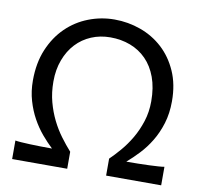

<svg xmlns="http://www.w3.org/2000/svg" viewBox="-80 -811 948 897"><g transform="rotate(10 394.0 -362.5)"><path d="M480 -80.6Q502.9 -102.5 528.8 -132.8Q554.7 -163.1 576.7 -200.4Q598.6 -237.8 613 -282.5Q627.4 -327.1 627.4 -378.4Q627.4 -442.9 609.4 -491.9Q591.3 -541 559.1 -573.7Q526.9 -606.4 483.2 -623Q439.5 -639.6 388.2 -639.6Q339.8 -639.6 298.1 -622.1Q256.3 -604.5 226.1 -572Q195.8 -539.6 178.5 -493.4Q161.1 -447.3 161.1 -390.6Q161.1 -338.4 173.1 -293.7Q185.1 -249 204.1 -210.7Q223.1 -172.4 247.1 -140.1Q271 -107.9 295.4 -80.6V0H34.2V-87.9Q44.4 -85.9 62.7 -84.7Q81.1 -83.5 104.2 -82.5Q127.4 -81.5 154.3 -81.1Q181.2 -80.6 209 -80.6Q184.1 -104 158.4 -134.3Q132.8 -164.6 112.3 -201.7Q91.8 -238.8 78.9 -283Q65.9 -327.1 65.9 -378.4Q65.9 -461.9 93 -526.4Q120.1 -590.8 165.5 -635Q210.9 -679.2 270 -702.1Q329.1 -725.1 393.1 -725.1Q457.5 -725.1 517.1 -703.6Q576.7 -682.1 622.3 -640.4Q668 -598.6 695.3 -537.1Q722.7 -475.6 722.7 -395.5Q722.7 -337.4 708 -289.8Q693.4 -242.2 669.9 -203.6Q646.5 -165 617.9 -134.8Q589.4 -104.5 561.5 -80.6Q589.8 -80.6 617.7 -81.1Q645.5 -81.5 669.2 -82.5Q692.9 -83.5 711.7 -84.7Q730.5 -85.9 741.2 -87.9V0H480Z"/></g></svg>

Font: Andika Compact
Style: Regular
Weight: 400
Designer: Victor Gaultney, Annie Olsen, Julie Remington, Don Collingsworth, Eric Hays, Becca Hirsbrunner
Foundry: SIL International
Version: Version 5.000 ; LnSpcTght